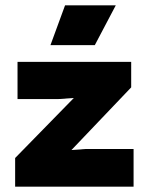

<svg xmlns="http://www.w3.org/2000/svg" viewBox="-20 -703 560 723"><path d="M37 0H483V-142H303L249 -138L474 -374V-470H46V-330H200L258 -334L37 -108ZM170 -533H337L416 -683H225Z"/></svg>

Font: Kreadon Extra Bold
Style: Regular
Weight: 800
Designer: kohakuno
Foundry: StudioGnu
Version: Version 1.000;Glyphs 3.1.2 (3151)